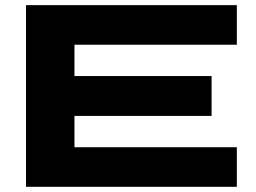

<svg xmlns="http://www.w3.org/2000/svg" viewBox="-20 -719 984 739"><path d="M891.6 -546.9H266.6V-426.3H794.4V-272.9H266.6V-152.3H891.6V0H80.1V-699.2H891.6Z"/></svg>

Font: Wadik
Style: Bold
Weight: 700
Designer: Sasha Pavljenko
Version: Version 1.001;Fontself Maker 3.5.4